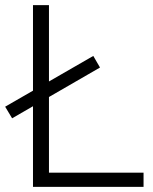

<svg xmlns="http://www.w3.org/2000/svg" viewBox="-35 -725 593 745"><path d="M93 0V-705H155V-55H522V0ZM12 -266 -15 -311 327 -508 353 -463Z"/></svg>

Font: Mulish ExtraLight Light
Style: Regular
Weight: 300
Version: Version 3.603